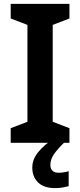

<svg xmlns="http://www.w3.org/2000/svg" viewBox="-20 -734 412 987"><path d="M337 0H35V-75L121 -108V-606L35 -639V-714H337V-639L251 -606V-108L337 -75ZM239 113Q239 134 250 144Q261 154 280 154Q296 154 310 151.5Q324 149 333 146V223Q318 227 301 230Q284 233 262 233Q206 233 176 204Q146 175 146 127Q146 84 178 46Q210 8 250 -16L309 0Q276 32 257.5 58.5Q239 85 239 113Z"/></svg>

Font: Noto Sans Lisu SemiBold
Style: Regular
Weight: 600
Designer: Monotype Design Team. David Williams.
Foundry: Monotype Imaging Inc.
Version: Version 2.102; ttfautohint (v1.8.4.7-5d5b)